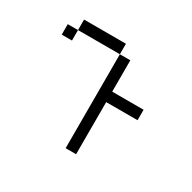

<svg xmlns="http://www.w3.org/2000/svg" viewBox="-72 -316 388 388"><g transform="rotate(30 122.0 -122.0)"><path d="M0 -194.8V-219.2H23.9V-194.8ZM121.6 0V-219.2H146V-146H219.2V-121.6H146V0ZM23.9 -219.2V-243.7H121.6V-219.2Z"/></g></svg>

Font: FS Mondwest Regular
Style: Regular
Weight: 400
Designer: NZWStudios2024
Foundry: https://fontstruct.com
Version: Version 1.0